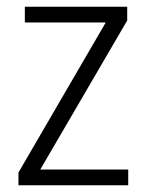

<svg xmlns="http://www.w3.org/2000/svg" viewBox="-20 -618 436 572"><path d="M362 -66H35V-104L295 -551H54V-598H359V-557L100 -113H362Z"/></svg>

Font: Noto Sans Malayalam UI SemiCondensed Light
Style: Regular
Weight: 300
Width: 4
Designer: Jelle Bosma - Monotype Design Team
Foundry: Monotype Imaging Inc.
Version: Version 2.104; ttfautohint (v1.8.4.7-5d5b)